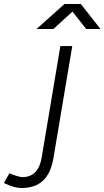

<svg xmlns="http://www.w3.org/2000/svg" viewBox="-144 -732 526 967"><path d="M-124 190 -97 141Q-49 160 -31 160Q9 160 33.5 135Q58 110 66 61L160 -500H220L125 65Q112 141 72.5 178Q33 215 -37 215Q-54 215 -75 209Q-96 203 -124 190ZM181 -712H262V-711L125 -586H40ZM191 -712H193H263L362 -586H290Z"/></svg>

Font: Oak Sans Light Italic
Style: Regular
Weight: 400
Italic angle: -9.5°
Foundry: Erik Kennedy, Walven
Version: Version 1.000;Glyphs 3.1.2 (3151)